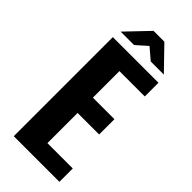

<svg xmlns="http://www.w3.org/2000/svg" viewBox="-238 -770 810 810"><g transform="rotate(45 167.0 -365.5)"><path d="M41.9 0V-591H314.2V-509.3H163V-351H291.5V-259.7H163V-79.7H314.2V0ZM48.8 -630.7 144.7 -731.1H209.3L305.9 -631.4H227.6L177.9 -673.9L128.8 -630.7Z"/></g></svg>

Font: Alumni Sans Thin
Style: Regular
Weight: 100
Designer: Robert E. Leuschke
Foundry: Robert E. Leuschke
Version: Version 1.018